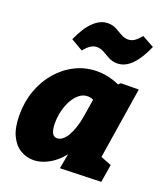

<svg xmlns="http://www.w3.org/2000/svg" viewBox="-151 -924 898 1041"><g transform="rotate(20 298.5 -403.0)"><path d="M162 15Q122 15 87 -6.5Q52 -28 31 -73Q10 -118 10 -191Q10 -267 34 -333Q58 -399 101.5 -449Q145 -499 203 -527.5Q261 -556 328 -556Q376 -556 425.5 -539.5Q475 -523 522 -487L435 -507L468 -539L571 -540L491 -33L424 -160L568 -103L551 0L315 7L343 -145L400 -253Q389 -168 351 -108Q313 -48 262.5 -16.5Q212 15 162 15ZM244 -140Q260 -140 275 -151.5Q290 -163 302.5 -184.5Q315 -206 325 -236Q335 -266 341 -303L363 -439L394 -378Q375 -395 358 -403Q341 -411 324 -411Q298 -411 276.5 -394Q255 -377 239 -348.5Q223 -320 214.5 -285Q206 -250 206 -214Q206 -177 215.5 -158.5Q225 -140 244 -140ZM412 -633Q384 -633 362.5 -644.5Q341 -656 321.5 -667.5Q302 -679 280 -679Q261 -679 243.5 -667.5Q226 -656 208 -633L139 -673Q171 -746 210 -783.5Q249 -821 292 -821Q320 -821 341 -809.5Q362 -798 381.5 -786.5Q401 -775 423 -775Q443 -775 460 -787Q477 -799 495 -821L564 -783Q532 -709 494 -671Q456 -633 412 -633Z"/></g></svg>

Font: Bitter Thin Black
Style: Italic
Weight: 900
Italic angle: -9°
Version: Version 3.020